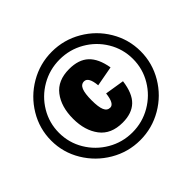

<svg xmlns="http://www.w3.org/2000/svg" viewBox="-179 -930 1167 1167"><g transform="rotate(-45 404.5 -346.5)"><path d="M20 -347Q20 -449 72.5 -536.5Q125 -624 213.5 -675.5Q302 -727 405 -727Q508 -727 596.5 -675.5Q685 -624 737 -536.5Q789 -449 789 -347Q789 -245 737 -157Q685 -69 596.5 -17.5Q508 34 405 34Q302 34 213.5 -18Q125 -70 72.5 -157.5Q20 -245 20 -347ZM723 -347Q723 -432 680 -504Q637 -576 564 -618Q491 -660 405 -660Q319 -660 246 -618Q173 -576 130 -504Q87 -432 87 -347Q87 -262 130 -190Q173 -118 246 -75.5Q319 -33 405 -33Q491 -33 564 -75.5Q637 -118 680 -190Q723 -262 723 -347ZM208 -347Q208 -450 257 -514Q306 -578 405 -578Q486 -578 530.5 -536.5Q575 -495 590 -407L460 -383Q453 -461 416 -461Q390 -461 378.5 -433Q367 -405 367 -346Q367 -289 378.5 -262Q390 -235 416 -235Q450 -235 459 -314L584 -294Q572 -201 528 -159Q484 -117 405 -117Q306 -117 257 -181.5Q208 -246 208 -347Z"/></g></svg>

Font: Decalotype Black
Style: Regular
Weight: 900
Designer: Alfredo Marco Pradil
Foundry: Alfredo Marco Pradil
Version: Version 1.0